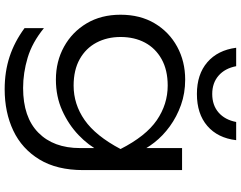

<svg xmlns="http://www.w3.org/2000/svg" viewBox="-122 -706 1007 802"><g transform="rotate(90 381.0 -305.5)"><path d="M599 -137V-238L603 -253V-346L599 -366V-563H691V-150Q691 -40 646.5 33Q602 106 526 142Q450 178 353 178Q280 178 217.5 157.5Q155 137 98 95V14Q158 63 221.5 82Q285 101 348 101Q470 101 534.5 37.5Q599 -26 599 -137ZM313 -36Q237 -36 175.5 -70Q114 -104 78 -164.5Q42 -225 42 -306Q42 -388 78 -448.5Q114 -509 175.5 -542.5Q237 -576 313 -576Q370 -576 419 -558.5Q468 -541 508 -512Q548 -483 576 -447Q604 -411 619.5 -374.5Q635 -338 635 -306Q635 -265 611.5 -218.5Q588 -172 544.5 -130.5Q501 -89 442.5 -62.5Q384 -36 313 -36ZM338 -110Q416 -110 482 -156Q548 -202 603 -306Q549 -412 482.5 -457.5Q416 -503 338 -503Q273 -503 227.5 -477.5Q182 -452 158.5 -408Q135 -364 135 -306Q135 -250 158.5 -205.5Q182 -161 227.5 -135.5Q273 -110 338 -110ZM180 -789H257Q266 -742 296.5 -715.5Q327 -689 373 -689Q420 -689 450.5 -715.5Q481 -742 490 -789H566Q557 -712 506.5 -668.5Q456 -625 373 -625Q291 -625 240.5 -668.5Q190 -712 180 -789Z"/></g></svg>

Font: Unbounded Light
Style: Regular
Weight: 300
Designer: Luke Prowse, Jean-Baptiste Morizot, Fátima Lázaro, Florian Runge
Foundry: NaN
Version: Version 1.700